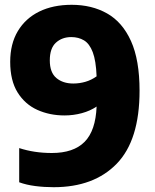

<svg xmlns="http://www.w3.org/2000/svg" viewBox="-20 -770 645 800"><path d="M278.5 -750Q362.5 -750 426.2 -714Q490 -678 525.8 -599Q561.5 -520 561.5 -392Q561.5 -186 466.5 -88Q371.5 10 203.5 10Q164 10 127 5.2Q90 0.5 60 -10.5V-153Q122.5 -132.5 196 -132.5Q286.5 -132.5 332.5 -179Q378.5 -225.5 382.5 -326Q356 -308 321 -298.5Q286 -289 249 -289Q187 -289 135.5 -312.2Q84 -335.5 53.2 -385Q22.5 -434.5 22.5 -512.5Q22.5 -587 54.2 -640.2Q86 -693.5 143.5 -721.8Q201 -750 278.5 -750ZM285.5 -422Q311 -422 336 -429.2Q361 -436.5 382.5 -452Q380 -517 366.5 -552.5Q353 -588 330 -601.8Q307 -615.5 277 -615.5Q238.5 -615.5 213 -592.2Q187.5 -569 187.5 -518.5Q187.5 -468 214.8 -445Q242 -422 285.5 -422Z"/></svg>

Font: Encode Sans SmCnd XBd
Style: Regular
Weight: 800
Width: 4
Designer: Multiple Designers
Foundry: Impallari Type
Version: Version 3.002; ttfautohint (v1.8.3) -l 8 -r 50 -G 200 -x 14 